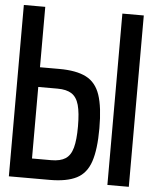

<svg xmlns="http://www.w3.org/2000/svg" viewBox="-55 -846 711 893"><g transform="rotate(5 300.0 -400.0)"><path d="M20 0V-800H120V-19L57 -92H210Q252 -92 276 -107.5Q300 -123 310 -159.5Q320 -196 320 -259Q320 -323 310 -359Q300 -395 276 -410.5Q252 -426 210 -426H48V-518H210Q290 -518 336 -494.5Q382 -471 401 -414.5Q420 -358 420 -259Q420 -161 401 -104Q382 -47 336 -23.5Q290 0 210 0ZM480 0V-800H580V0Z"/></g></svg>

Font: Victor Mono
Style: Bold
Weight: 700
Monospace: yes
Designer: Rune Bjørnerås
Version: Version 1.561;gftools[0.9.30]